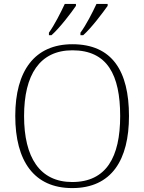

<svg xmlns="http://www.w3.org/2000/svg" viewBox="-20 -951 738 981"><path d="M391 -784V-771H405C447 -808 506 -887 530 -921V-931H473C452 -886 420 -823 391 -784ZM230 -784V-771H243C285 -808 345 -887 368 -921V-931H311C290 -886 258 -823 230 -784ZM349 10C551 10 639 -135 639 -358C639 -588 553 -725 350 -725C157 -725 58 -589 58 -359C58 -128 154 10 349 10ZM349 -21C183 -21 103 -147 103 -358C103 -569 183 -694 350 -694C528 -694 594 -569 594 -358C594 -148 523 -21 349 -21Z"/></svg>

Font: Noto Serif Ethiopic ExtraLight
Style: Regular
Weight: 200
Designer: Monotype Design Team
Foundry: Monotype Imaging Inc.
Version: Version 2.102